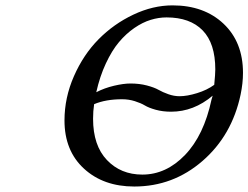

<svg xmlns="http://www.w3.org/2000/svg" viewBox="-20 -678 916 708"><path d="M867.2 -329.1Q835.4 -178.7 726.8 -84.5Q618.2 9.8 475.1 9.8Q361.3 9.8 289.6 -56.2Q217.8 -122.1 217.8 -233.9Q217.8 -317.9 252.7 -397.2Q287.6 -476.6 343.5 -533.2Q399.4 -589.8 471.7 -624Q543.9 -658.2 616.2 -658.2Q732.4 -658.2 804.2 -590.6Q876 -522.9 876 -409.2Q876 -371.1 867.2 -329.1ZM594.2 -613.8Q564.9 -613.8 535.4 -604.7Q505.9 -595.7 475.3 -574.7Q444.8 -553.7 418.7 -522.7Q392.6 -491.7 370.4 -444.1Q348.1 -396.5 335 -337.9Q365.2 -353.5 400.4 -361.8Q435.5 -370.1 460.9 -370.1Q494.1 -370.1 521.7 -362.8Q549.3 -355.5 564.7 -346.7Q580.1 -337.9 600.8 -330.6Q621.6 -323.2 642.1 -323.2Q669.9 -323.2 706.5 -334.5Q743.2 -345.7 770 -365.2Q773.9 -405.3 773.9 -421.9Q773.9 -518.1 727.3 -565.9Q680.7 -613.8 594.2 -613.8ZM430.2 -312Q370.1 -312 327.1 -293.9Q323.2 -268.6 323.2 -240.2Q323.2 -141.6 374.3 -87.9Q425.3 -34.2 504.9 -34.2Q592.8 -34.2 662.4 -106.7Q731.9 -179.2 759.8 -310.1L764.2 -325.2Q694.3 -266.1 610.8 -266.1Q580.1 -266.1 554.4 -273.2Q528.8 -280.3 514.2 -289.1Q499.5 -297.9 477.3 -304.9Q455.1 -312 430.2 -312Z"/></svg>

Font: Linear Smooth
Style: Italic
Weight: 400
Designer: Philipp H. Poll, Flanker
Foundry: Philipp H. Poll, reworked by Flanker
Version: Version 1.061 | FøM Fix